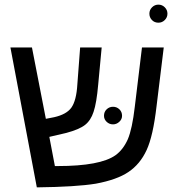

<svg xmlns="http://www.w3.org/2000/svg" viewBox="-20 -804 770 829"><path d="M314 -440 326 -599H419L404 -439Q397 -359 384 -321Q372 -284 347 -264.5Q322 -245 266 -230L193 -213L217 -87H229Q413 -87 479 -134Q512 -158 532 -203Q551 -248 562 -343L593 -599H687L656 -346Q641 -216 613 -156Q585 -95 534 -61Q485 -28 394 -11Q309 3 139 5L25 -599H118L178 -291L214 -298Q267 -310 288 -339Q310 -370 314 -440ZM664 -706Q647 -706 636 -717.5Q625 -729 625 -745Q625 -761 636.5 -772.5Q648 -784 664 -784Q680 -784 691.5 -772.5Q703 -761 703 -745Q703 -729 691.5 -717.5Q680 -706 664 -706ZM429 -304Q429 -321 440.5 -332Q452 -343 468 -343Q484 -343 495.5 -332Q507 -321 507 -304Q507 -289 495 -278Q483 -267 468 -267Q452 -267 440.5 -278Q429 -289 429 -304Z"/></svg>

Font: Libra Sans
Style: Regular
Weight: 400
Foundry: Context Ltd
Version: Version 1.002